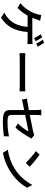

<svg xmlns="http://www.w3.org/2000/svg" viewBox="1458 -2302 907 3864"><g transform="rotate(90 1912.0 -369.5)"><path d="M137 -269C193 -316 254 -401 293 -471H520C505 -248 413 -126 315 -53C294 -34 263 -16 232 -5L335 64C503 -42 606 -207 623 -471H772C794 -471 834 -471 866 -468V-572C837 -567 796 -566 772 -566H338C351 -597 361 -626 370 -651C378 -671 388 -700 398 -723L281 -746C271 -602 157 -410 42 -326ZM746 -604 809 -632C790 -669 755 -728 731 -763L670 -737C696 -701 727 -643 746 -604ZM857 -646 919 -673C902 -707 865 -768 839 -803L778 -777C805 -742 837 -686 857 -646Z M1050 -309C1081 -311 1138 -313 1191 -313H1711C1753 -313 1796 -310 1817 -309V-426C1794 -424 1757 -421 1710 -421H1191C1140 -421 1080 -424 1050 -426Z M1965 -457 1983 -358C2022 -366 2103 -382 2194 -402V-125C2194 -23 2227 27 2422 27C2534 27 2638 18 2721 7L2725 -97C2629 -77 2531 -67 2424 -67C2314 -67 2293 -88 2293 -151V-422C2448 -453 2603 -484 2625 -489C2597 -435 2531 -337 2463 -275L2546 -227C2619 -300 2700 -425 2743 -505C2750 -519 2762 -537 2770 -549L2698 -604C2683 -597 2663 -591 2640 -585C2598 -576 2445 -545 2293 -515V-648C2293 -678 2296 -717 2300 -746H2187C2192 -717 2194 -679 2194 -648V-496C2096 -478 2009 -463 1965 -457Z M3091 -712 3021 -638C3092 -589 3210 -486 3260 -435L3335 -512C3282 -568 3159 -667 3091 -712ZM2992 -73 3056 26C3342 -26 3616 -207 3758 -463L3700 -567C3641 -445 3522 -301 3368 -206C3276 -150 3152 -97 2992 -73Z"/></g></svg>

Font: Kinto Sans Med
Style: Regular
Weight: 500
Designer: Authors: Ryoko NISHIZUKA  (kana & ideographs); Paul D. Hunt (Latin, Greek & Cyrillic); Wenlong ZHANG  (bopomofo); Sandol
Foundry: Adobe Systems Incorporated, ookami Inc.
Version: Version 0.001